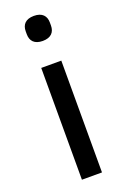

<svg xmlns="http://www.w3.org/2000/svg" viewBox="-145 -789 547 836"><g transform="rotate(-20 128.5 -371.0)"><path d="M129 -626C168 -626 185 -647 185 -677V-691C185 -721 168 -742 129 -742C90 -742 73 -721 73 -691V-677C73 -647 90 -626 129 -626ZM82 0H175V-518H82Z"/></g></svg>

Font: IBM Plex Thai Looped Text
Style: Regular
Weight: 450
Designer: Mike Abbink, Paul van der Laan, Pieter van Rosmalen, Ben Mitchell, Mark Frömberg
Foundry: Bold Monday
Version: Version 1.0